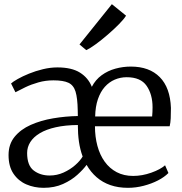

<svg xmlns="http://www.w3.org/2000/svg" viewBox="-20 -889 870 920"><path d="M189 11Q144.5 11 106.2 -5.5Q68 -22 44.5 -56.8Q21 -91.5 21 -146Q21 -198 50 -233.5Q79 -269 127.2 -290.5Q175.5 -312 234.5 -322Q293.5 -332 353 -333L352.5 -360Q351.5 -419 342 -450Q332.5 -481 307.8 -492.5Q283 -504 236 -504Q198 -504 163.8 -494.2Q129.5 -484.5 101.5 -471Q73.5 -457.5 54 -447L33 -489Q42 -497.5 65 -510.5Q88 -523.5 119.2 -536.2Q150.5 -549 186 -557.5Q221.5 -566 255 -566Q323.5 -566 363.2 -541Q403 -516 420 -473Q437.5 -507 467 -528.5Q496.5 -550 532.8 -560Q569 -570 607 -570Q695.5 -570 745.5 -519.5Q795.5 -469 799 -372Q799 -343.5 798 -322Q797 -300.5 793 -284H435Q435 -233.5 446.8 -190Q458.5 -146.5 481.8 -114.2Q505 -82 539.2 -64Q573.5 -46 618 -46Q661 -46 704.8 -61.5Q748.5 -77 771 -97L787 -60Q768 -40.5 737 -24.5Q706 -8.5 668.5 1.2Q631 11 593 11Q546.5 11 509 -2Q471.5 -15 443 -39.8Q414.5 -64.5 395 -99Q379.5 -77.5 351.2 -51.8Q323 -26 282.2 -7.5Q241.5 11 189 11ZM436 -331H709Q710 -341.5 710.5 -353Q711 -364.5 711 -375Q711 -436.5 682.5 -477.8Q654 -519 587 -519Q557 -519 530 -507.5Q503 -496 482.2 -472.8Q461.5 -449.5 449.2 -414Q437 -378.5 436 -331ZM218 -48Q253 -48 284.5 -62.2Q316 -76.5 340 -97.5Q364 -118.5 376 -139Q363.5 -173.5 358.2 -210.5Q353 -247.5 353 -290Q292.5 -289.5 247 -279.2Q201.5 -269 171 -250.8Q140.5 -232.5 125.2 -208.2Q110 -184 110 -156Q110 -96 141.5 -72Q173 -48 218 -48ZM393 -649 361 -676 516 -869 584 -814Q574.5 -798 550.8 -773.8Q527 -749.5 497.2 -723.8Q467.5 -698 439.8 -677.8Q412 -657.5 394 -649Z"/></svg>

Font: Merriweather Light 18pt Light
Style: Regular
Weight: 300
Version: Version 2.100